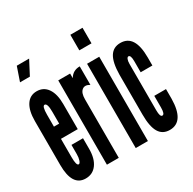

<svg xmlns="http://www.w3.org/2000/svg" viewBox="-162 -903 1085 1079"><g transform="rotate(-30 380.5 -363.5)"><path d="M97 8Q143 8 169.5 -28Q196 -64 196 -127V-196H121V-136Q121 -113.5 115.5 -97.2Q110 -81 102 -81Q87 -81 87 -136V-255H196V-418Q196 -483 171.2 -519Q146.5 -555 102 -555Q58 -555 34 -518.5Q10 -482 10 -415V-130Q10 8 97 8ZM87 -334V-411Q87 -467.5 103 -467Q121 -466.5 121 -411V-334ZM46.5 -645H110.5L157.5 -735H77.5Z M238 0H315V-380Q315 -421 334 -436.5Q353 -452 382 -435V-555Q337 -555 315 -517V-547H238Z M425 -634H504V-735H425ZM425 0H504V-547H425Z M643 8Q736 8 738 -139V-202H662V-126Q662 -83 646 -83Q631 -83 631 -126V-427Q631 -445 635.5 -456Q640 -467 647 -467Q662 -467 662 -427V-355H738V-408Q738 -555 645 -555Q598.5 -555 575.8 -518Q553 -481 552 -403V-144Q552 -66 574.2 -29Q596.5 8 643 8Z"/></g></svg>

Font: League Gothic Condensed
Style: Regular
Weight: 400
Width: 3
Designer: The League of Moveable Type
Version: Version 1.600; ttfautohint (v1.8.3)